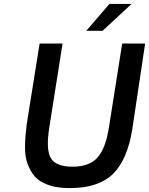

<svg xmlns="http://www.w3.org/2000/svg" viewBox="-20 -954 760 979"><path d="M420 -797 538 -934H651L503 -797ZM116 -319 182 -732H299L232 -308Q213 -192 239 -148Q265 -104 350 -104Q435 -104 477 -150.5Q519 -197 536 -308L603 -732H720L655 -298Q630 -140 556.5 -67.5Q483 5 336 5Q296 5 263.5 -1Q231 -7 201.5 -21.5Q172 -36 153 -59.5Q134 -83 120.5 -119Q107 -155 107.5 -204.5Q108 -254 116 -319Z"/></svg>

Font: Exo
Style: Demi Bold Italic
Weight: 600
Designer: Natanael Gama
Version: Version 1